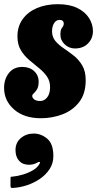

<svg xmlns="http://www.w3.org/2000/svg" viewBox="-48 -560 476 941"><path d="M197.5 -130.5Q198 -162.5 182 -185.2Q166 -208 142 -227Q118 -246 94 -266.8Q70 -287.5 53.8 -314.8Q37.5 -342 37.5 -381.5Q37.5 -430.5 63 -466Q88.5 -501.5 133.2 -520.5Q178 -539.5 235.5 -539.5Q292.5 -539.5 330.8 -520.8Q369 -502 388.2 -471.8Q407.5 -441.5 407.5 -407.5Q407.5 -372 383.5 -347.2Q359.5 -322.5 319 -322.5Q290 -322.5 268.8 -342.8Q247.5 -363 248 -392.5Q248.5 -415.5 256.2 -424.2Q264 -433 264.5 -443.5Q264.5 -462.5 243.5 -462.5Q228 -462.5 217.8 -447.5Q207.5 -432.5 207 -407.5Q207 -378.5 223.5 -359Q240 -339.5 264.5 -323Q289 -306.5 313.8 -287Q338.5 -267.5 355.2 -239Q372 -210.5 372 -167Q372 -100.5 340 -59.5Q308 -18.5 257.8 0.5Q207.5 19.5 152.5 19.5Q70.5 19.5 21.2 -23.2Q-28 -66 -28 -129.5Q-28 -172 -4.5 -202Q19 -232 61.5 -232Q97 -232 119.2 -211.5Q141.5 -191 141.5 -159Q141 -134.5 133.2 -122Q125.5 -109.5 117.8 -103Q110 -96.5 110 -90Q110 -80.5 119.8 -72.8Q129.5 -65 149 -65Q168 -65 182.2 -81.5Q196.5 -98 197.5 -130.5ZM28 175.5Q28 138.5 54.5 116.5Q81 94.5 117 94.5Q153.5 94.5 183.5 119.8Q213.5 145 213.5 205Q213.5 240.5 195.2 268.5Q177 296.5 147.8 316.5Q118.5 336.5 84.2 347.8Q50 359 17 361Q8 361.5 5.8 359.8Q3.5 358 3.5 349V313.5Q3.5 306.5 6.2 306.2Q9 306 15 305.5Q36.5 303.5 63.2 295.8Q90 288 112.5 275Q135 262 144.5 244.5Q151 235 146.5 233.8Q142 232.5 134.5 237Q127 241.5 116.8 244.5Q106.5 247.5 93.5 247.5Q63 247.5 45.5 228Q28 208.5 28 175.5Z"/></svg>

Font: Besley* Condensed Heavy
Style: Italic
Weight: 800
Width: 3
Italic angle: -13°
Designer: Owen Earl
Foundry: indestructible type*
Version: Version 3.000; ttfautohint (v1.8.3)